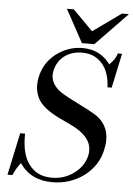

<svg xmlns="http://www.w3.org/2000/svg" viewBox="-57 -858 632 910"><g transform="rotate(5 259.5 -402.5)"><path d="M519 -815 368 -659H309L224 -815H257L352 -719L486 -815ZM55 -208H78Q78 -203 78 -198Q78 -109 113 -63Q150 -11 222 -11Q282 -11 327 -45Q375 -80 386 -133Q388 -144 388 -155Q388 -223 288 -270L250 -288Q152 -332 128 -383Q115 -411 115 -444Q115 -461 119 -480Q133 -548 187 -591Q245 -636 315 -636Q399 -636 447 -570Q476 -598 483 -625H503L468 -461H448Q445 -533 409.5 -573.5Q374 -614 315 -614Q265 -614 230.5 -588Q196 -562 186 -516Q184 -506 184 -497Q184 -457 222 -425Q245 -407 306 -377Q379 -341 408 -322Q433 -304 448 -278Q464 -249 464 -212Q464 -189 458 -163Q442 -88 376 -38Q310 10 226 10Q123 10 71 -67Q52 -45 35 -7H12Z"/></g></svg>

Font: New Athena Unicode
Style: Italic
Weight: 400
Designer: J. Rusten 1997; rev. by R. Hancock 2001, 2002, rev. by D. Mastronarde 2002-2019
Foundry: Society for Classical Studies (formerly American Philological Association)
Version: Version 5.008